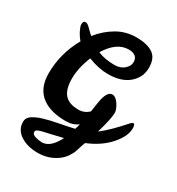

<svg xmlns="http://www.w3.org/2000/svg" viewBox="-234 -902 1221 1323"><g transform="rotate(30 376.0 -241.0)"><path d="M257 -471Q217 -373 217 -288.5Q217 -204 251.5 -164Q286 -124 363 -124Q409 -124 444 -157Q455 -239 462 -266Q479 -332 514 -332Q542 -332 567 -293.5Q592 -255 591 -228Q591 -183 555 -61Q625 -114 716 -218Q729 -233 738 -233Q752 -233 752 -200Q752 -136 688 -63.5Q624 9 518 52Q510 71 505 88Q500 105 492 129Q484 153 464 181.5Q444 210 414 230Q350 274 267.5 274Q185 274 129.5 237.5Q74 201 74 137Q74 106 104 86Q134 66 182 51.5Q230 37 290 26Q350 15 410 1Q418 -22 422 -42Q383 -12 326 -12Q207 -12 139 -61Q60 -118 60 -239Q60 -397 140 -539Q116 -567 101 -597.5Q86 -628 86 -644Q86 -672 106 -671Q119 -671 136 -655Q153 -639 163.5 -628Q174 -617 186 -608Q238 -674 308 -715Q378 -756 462 -756Q546 -756 593 -725Q640 -694 640 -617Q640 -540 580.5 -489Q521 -438 415 -438Q342 -438 257 -471ZM290 -539Q345 -515 423 -515Q471 -515 500 -541Q529 -567 529 -597.5Q529 -628 509.5 -642.5Q490 -657 458 -657Q362 -657 290 -539ZM256 197Q324 197 375 95Q320 109 282 117Q244 125 220.5 131Q197 137 186.5 143Q176 149 176 160Q176 179 201.5 187.5Q227 196 256 197Z"/></g></svg>

Font: Leckerli One
Style: Regular
Weight: 400
Version: Version 1.001